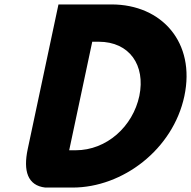

<svg xmlns="http://www.w3.org/2000/svg" viewBox="-20 -845 861 865"><path d="M104.8 -173C84.2 -75.5 103.9 -9.2 184 0H307C533 0 759.6 -172 810.6 -412C861.8 -653 709.4 -825 482.4 -825H243.4ZM395.6 -657H424.6C563.6 -657 636.1 -551 607.8 -413C578.5 -275 460.7 -168 320.7 -168H291.7Z"/></svg>

Font: Hussar Nova
Style: 76
Weight: 700
Foundry: Cannot Into Space Fonts
Version: Version 0.99